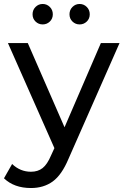

<svg xmlns="http://www.w3.org/2000/svg" viewBox="-42 -747 622 967"><path d="M209 -638.5Q194 -624 173 -624Q152 -624 137 -638.5Q122 -653 122 -675Q122 -697 137 -712Q152 -727 173 -727Q194 -727 209 -712Q224 -697 224 -675Q224 -653 209 -638.5ZM395 -638.5Q380 -624 359 -624Q338 -624 323 -638.5Q308 -653 308 -675Q308 -697 323 -712Q338 -727 359 -727Q380 -727 395 -712Q410 -697 410 -675Q410 -653 395 -638.5ZM283 -106 466 -530H560L303 53Q269 134 223.5 167Q178 200 114 200Q29 200 -22 151L19 79Q60 118 114 118Q149 118 172.5 99.5Q196 81 215 36L232 -1L-2 -530H98Z"/></svg>

Font: false
Style: Regular
Weight: 500
Designer: Julieta Ulanovsky
Foundry: Julieta Ulanovsky
Version: Version 7.222;hotconv 1.0.109;makeotfexe 2.5.65596